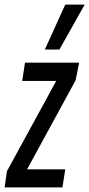

<svg xmlns="http://www.w3.org/2000/svg" viewBox="-40 -810 386 830"><path d="M-20 0 -10 -70 203 -460H56L68 -539H302L287 -463L77 -78H242L230 0ZM154 -596 242 -790H326L217 -596Z"/></svg>

Font: Georama Extra Condensed Medium
Style: Italic
Weight: 500
Width: 2
Italic angle: -9°
Designer: Jean-Baptiste Levee
Foundry: Production Type
Version: Version 1.000